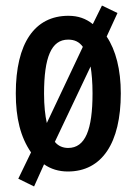

<svg xmlns="http://www.w3.org/2000/svg" viewBox="-20 -609 494 693"><path d="M416 -272C416 -358 398 -428 365 -477L404 -562L348 -589L315 -522C290 -542 262 -552 227 -552C105 -552 37 -453 37 -272C37 -183 54 -114 92 -59L46 36L103 64L139 -16C163 1 192 10 225 10C348 10 416 -93 416 -272ZM139 -271C139 -402 165 -466 226 -466C249 -466 266 -458 279 -440L149 -165C143 -192 139 -227 139 -271ZM314 -272C314 -141 288 -75 226 -75C207 -75 190 -82 178 -97L307 -369C311 -344 314 -312 314 -272Z"/></svg>

Font: Noto Sans Display Condensed Medium
Style: Regular
Weight: 500
Width: 3
Designer: Monotype Design Team
Foundry: Monotype Imaging Inc.
Version: Version 1.900